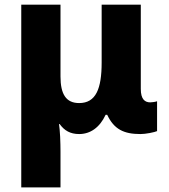

<svg xmlns="http://www.w3.org/2000/svg" viewBox="-20 -569 729 829"><path d="M241.2 240.2V84C241.2 65.9 240.7 45.4 239.7 21.5C238.3 -2.4 236.8 -20.5 234.9 -33.2H237.8C257.8 -5.4 283.2 9.8 321.8 9.8C370.1 9.8 410.6 -18.6 436 -73.2H442.9C472.2 -11.2 514.2 9.8 585.9 9.8C597.2 9.8 610.8 8.3 626.5 5.4C642.1 2.4 652.8 -0.5 658.2 -2.9V-131.8C652.3 -129.4 636.7 -127 628.9 -127C606 -127 587.9 -139.6 587.9 -185.1V-548.8H418.9V-298.8C418.9 -185.5 394 -124 321.8 -124C264.6 -124 241.2 -163.1 241.2 -238.8V-548.8H71.8V240.2Z"/></svg>

Font: Noto Reveo Sans
Style: Regular
Weight: 800
Designer: Monotype Design Team
Foundry: Monotype Imaging Inc.
Version: Version 2.007